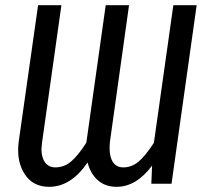

<svg xmlns="http://www.w3.org/2000/svg" viewBox="-20 -709 795 741"><path d="M739 -689 642 0H564L567 -70Q506 12 430 12Q386 12 357.5 -13.5Q329 -39 318 -82Q254 12 170 12Q112 12 81 -29Q50 -70 50 -130Q50 -141 52 -161L127 -689H217L142 -157Q140 -139 140 -133Q140 -101 154 -82Q168 -63 194 -63Q227 -63 254 -85.5Q281 -108 313 -158L315 -171L388 -689H478L405 -167Q403 -156 403 -137Q403 -102 416.5 -82.5Q430 -63 456 -63Q488 -63 514.5 -85Q541 -107 574 -158L649 -689Z"/></svg>

Font: Fira Sans Extra Condensed
Style: Italic
Weight: 400
Width: 3
Italic angle: -8°
Designer: Carrois Corporate & Edenspiekermann AG
Foundry: Carrois Corporate GbR & Edenspiekermann AG
Version: Version 4.203